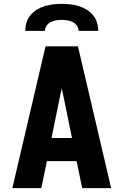

<svg xmlns="http://www.w3.org/2000/svg" viewBox="-20 -975 640 995"><path d="M44 0 216 -735H384L556 0H406L377 -140H223L194 0ZM247 -260H353L306 -490Q304 -497 302.5 -504Q301 -511 300 -518Q299 -511 297.5 -504Q296 -497 294 -490ZM111 -815Q111 -837 117.5 -858.5Q124 -880 138.5 -897Q153 -914 172 -925.5Q191 -937 212.5 -943.5Q234 -950 256 -952.5Q278 -955 300 -955Q322 -955 344 -952.5Q366 -950 387.5 -943.5Q409 -937 428 -925.5Q447 -914 461.5 -897Q476 -880 482.5 -858.5Q489 -837 489 -815H387Q387 -830 378.5 -842Q370 -854 357 -860.5Q344 -867 329.5 -869.5Q315 -872 300 -872Q285 -872 270.5 -869.5Q256 -867 243 -860.5Q230 -854 221.5 -842Q213 -830 213 -815Z"/></svg>

Font: Iosevka Aile Heavy
Style: Regular
Weight: 900
Designer: Belleve Invis
Foundry: Belleve Invis
Version: Version 31.1.0; ttfautohint (v1.8.4)